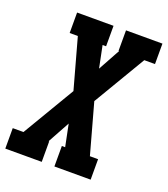

<svg xmlns="http://www.w3.org/2000/svg" viewBox="-150 -831 809 926"><g transform="rotate(20 254.5 -367.5)"><path d="M-15 0V-105H40L199 -373L128 -630H86V-735H273V-630H255L278 -517L340 -630H337V-735H524V-630H469L310 -362L381 -105H423V0H237V-105H254L231 -218L169 -105H172V0Z"/></g></svg>

Font: Iosevka Slab Extrabold
Style: Italic
Weight: 800
Italic angle: -9°
Monospace: yes
Designer: Belleve Invis
Foundry: Belleve Invis
Version: Version 11.1.0; ttfautohint (v1.8.3)